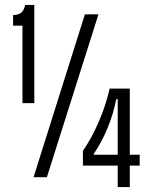

<svg xmlns="http://www.w3.org/2000/svg" viewBox="-20 -718 624 778"><path d="M71 -300V-614H33V-657Q53 -657 65 -666Q77 -675 82 -698H119V-300ZM116 0 324 -660H379L170 0ZM316 -47V-107Q341 -143 362 -185.5Q383 -228 399 -272.5Q415 -317 424 -359H506V40H457V-316H451Q440 -258 416 -199.5Q392 -141 360 -95V-91H546V-47Z"/></svg>

Font: Bricolage Grotesque 24pt Condensed ExtraLight
Style: Regular
Weight: 250
Width: 3
Designer: Mathieu Triay
Foundry: Atelier Triay
Version: Version 1.001;gftools[0.9.33.dev8+g029e19f]